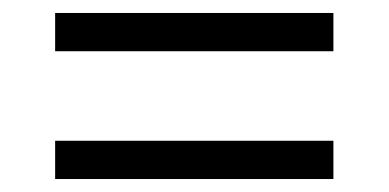

<svg xmlns="http://www.w3.org/2000/svg" viewBox="-20 -505 599 296"><path d="M65 -426V-485H494V-426ZM65 -229V-288H494V-229Z"/></svg>

Font: NotoSerif-Italic
Style: Regular
Weight: 400
Italic angle: -12°
Designer: Monotype Design Team
Foundry: Monotype Imaging Inc.
Version: Version 2.007; ttfautohint (v1.8) -l 8 -r 50 -G 200 -x 14 -D